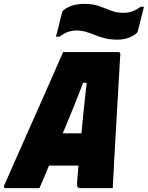

<svg xmlns="http://www.w3.org/2000/svg" viewBox="-69 -968 761 988"><path d="M134 0H-38Q-53 0 -47 -15Q-39 -34 -20.5 -75Q-2 -116 22 -171Q46 -226 74 -288.5Q102 -351 130 -414.5Q158 -478 183 -534.5Q208 -591 227 -634.5Q246 -678 256 -700H540Q550 -700 550 -689Q543 -564 535 -428.5Q527 -293 519 -150Q518 -114 515.5 -76.5Q513 -39 511 0H346Q333 0 329.5 -7.5Q326 -15 329 -48Q332 -83 335 -116H183Q172 -88 159.5 -59Q147 -30 134 0ZM359 -542Q333 -475 307.5 -411.5Q282 -348 254 -282H350Q356 -344 362.5 -408.5Q369 -473 377 -542ZM567 -902Q614 -902 654 -933H672Q665 -908 657 -874.5Q649 -841 643 -818Q641 -809 639 -804Q637 -799 630 -794Q612 -780 588.5 -772Q565 -764 535 -764Q498 -764 470.5 -771Q443 -778 420 -787.5Q397 -797 374 -804Q351 -811 324 -811Q278 -811 237 -779H219Q226 -805 234 -837.5Q242 -870 248 -895Q250 -903 252 -908Q254 -913 261 -918Q279 -932 304.5 -940Q330 -948 365 -948Q410 -948 441.5 -936.5Q473 -925 502 -913.5Q531 -902 567 -902Z"/></svg>

Font: Recursive Mn Lnr St Blk
Style: Italic
Weight: 900
Italic angle: -15°
Monospace: yes
Version: Version 1.079;hotconv 1.0.112;makeotfexe 2.5.65598; ttfautoh